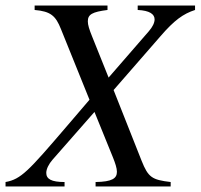

<svg xmlns="http://www.w3.org/2000/svg" viewBox="-87 -673 724 693"><path d="M617 -653H410V-637C453 -635 471 -622 471 -603C471 -591 464 -576 450 -560L305 -393L246 -540C235 -567 230 -583 230 -596C230 -621 246 -630 301 -637V-653H38V-637C96 -632 114 -616 133 -568L236 -313L153 -216C16 -56 -11 -26 -67 -16V0H146V-16C98 -16 80 -27 80 -49C80 -63 89 -81 103 -97L254 -269L321 -104C329 -84 335 -66 335 -53C335 -29 318 -17 258 -16V0H529V-16C461 -24 448 -33 424 -93L323 -348L492 -542C542 -600 574 -623 617 -637Z"/></svg>

Font: XITS
Style: Italic
Weight: 400
Italic angle: -16.33°
Designer: MicroPress Inc., with final additions and corrections provided by Coen Hoffman, Elsevier (retired)
Version: Version 1.302